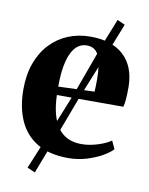

<svg xmlns="http://www.w3.org/2000/svg" viewBox="-83 -694 666 856"><g transform="rotate(10 250.0 -266.0)"><path d="M269.5 11.5Q183.5 11.5 128.2 -21.8Q73 -55 46.2 -115.2Q19.5 -175.5 19.5 -256Q19.5 -322.5 38.5 -374.8Q57.5 -427 92 -463.8Q126.5 -500.5 173 -519.8Q219.5 -539 274.5 -539Q371 -539 424.5 -489.8Q478 -440.5 479.5 -348.5Q479.5 -315.5 477.8 -293Q476 -270.5 472 -256.5H171Q172.5 -208 182.2 -171.2Q192 -134.5 210 -109.8Q228 -85 254.5 -72.5Q281 -60 316.5 -60Q351 -60 389 -71.8Q427 -83.5 449 -99.5L466 -63Q451 -46.5 420.5 -29.2Q390 -12 350.8 -0.2Q311.5 11.5 269.5 11.5ZM170.5 -294.5 334 -300.5Q334.5 -314 335 -327Q335.5 -340 335.5 -353.5Q335.5 -422.5 320.2 -460Q305 -497.5 264.5 -497.5Q244 -497.5 227 -486.2Q210 -475 197.2 -450.5Q184.5 -426 177.5 -387.5Q170.5 -349 170.5 -294.5ZM134 100.5 98.5 85 154.5 -50.5 243.5 -270 335.5 -522.5 379.5 -633 414.5 -617.5 371.5 -509 271.5 -262 187.5 -38.5Z"/></g></svg>

Font: Merriweather 96pt
Style: Bold
Weight: 700
Version: Version 2.100